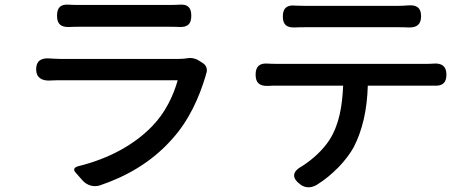

<svg xmlns="http://www.w3.org/2000/svg" viewBox="-20 -761 2000 818"><path d="M508 -647C589 -647 671 -647 698 -647C713 -647 729 -647 745 -646C780 -645 795 -659 795 -694C795 -730 779 -744 743 -741C728 -740 713 -740 699 -740C670 -740 589 -740 508 -740C426 -740 346 -740 318 -740C304 -740 289 -740 275 -741C239 -744 223 -730 223 -694C223 -659 239 -645 274 -646C289 -647 304 -647 318 -647C346 -647 427 -647 508 -647ZM489 -510C378 -510 267 -510 238 -510C225 -510 209 -511 192 -512C156 -515 134 -502 134 -466C134 -430 158 -416 194 -418C211 -419 227 -419 238 -419C310 -419 689 -419 737 -419C719 -354 684 -280 628 -223C553 -145 444 -85 314 -53C295 -48 291 -38 302 -26L323 -2L331 7C350 29 379 37 405 29C515 -8 624 -68 712 -167C785 -247 829 -346 857 -441C857 -442 857 -442 857 -443C866 -463 861 -482 843 -493L827 -503C812 -513 792 -516 779 -513C768 -511 754 -510 740 -510C712 -510 600 -510 489 -510Z M1480 -645C1565 -645 1649 -645 1676 -645C1690 -645 1705 -645 1721 -644C1756 -643 1774 -657 1774 -692C1774 -728 1755 -741 1719 -738C1704 -737 1690 -736 1676 -736C1648 -736 1564 -736 1480 -736C1396 -736 1310 -736 1280 -736C1267 -736 1253 -737 1239 -737C1203 -741 1185 -727 1185 -691C1185 -656 1201 -643 1236 -644C1251 -645 1266 -645 1281 -645C1311 -645 1396 -645 1480 -645ZM1673 -396H1799C1808 -396 1819 -396 1830 -396C1865 -394 1882 -408 1882 -443C1882 -479 1862 -493 1826 -490C1816 -489 1806 -489 1799 -489C1744 -489 1216 -489 1158 -489C1146 -489 1134 -489 1122 -490C1087 -493 1069 -479 1069 -443C1069 -408 1086 -394 1121 -395C1133 -396 1146 -396 1158 -396H1299H1442C1438 -308 1425 -229 1383 -164C1357 -124 1316 -85 1270 -55C1225 -31 1220 -4 1261 26C1282 41 1306 40 1329 27C1398 -16 1456 -78 1487 -134C1524 -206 1544 -292 1547 -396Z"/></svg>

Font: GenSenRounded2 TW M
Style: Regular
Weight: 500
Version: Version 2.100;PS 2.1;hotconv 16.6.51;makeotf.lib2.5.65220 DE